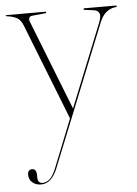

<svg xmlns="http://www.w3.org/2000/svg" viewBox="-66 -464 535 749"><g transform="rotate(-5 201.5 -90.0)"><path d="M124.5 186 199.5 -2 51 -379.5Q41.5 -403 25.5 -410.5Q9.5 -418 -12.5 -420.5Q-15.5 -421 -15.5 -423Q-15.5 -425 -12.5 -425H139.5Q143 -425 143 -422Q143 -419 139.5 -419L89 -414Q78 -413 75.5 -406.5Q73 -400 76 -392L214.5 -39.5L344.5 -362.5Q355 -388.5 350 -400.5Q345 -412.5 327 -414.5L294 -418.5Q289 -419 289 -421.5Q289 -425 292.5 -425H415Q419.5 -425 419.5 -422Q419.5 -420 415 -419Q394.5 -417 378.2 -404Q362 -391 351 -363.5L129.5 187Q106 245 65.5 245Q44 245 30.8 233.2Q17.5 221.5 17.5 203Q17.5 182.5 36 182.5Q43.5 182.5 47.8 189Q52 195.5 52 204V215Q52 239.5 71.5 239.5Q85.5 239.5 98.8 228.2Q112 217 124.5 186Z"/></g></svg>

Font: Fraunces 144pt S000 Thin
Style: Regular
Weight: 100
Version: Version 1.000; ttfautohint (v1.8.3)